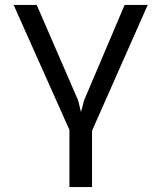

<svg xmlns="http://www.w3.org/2000/svg" viewBox="-20 -548 640 771"><path d="M349.6 203.1H258.8V-26.4L34.7 -528.3H127.4L293.5 -145.5L305.2 -98.1L317.9 -145.5L480.5 -528.3H573.2L349.6 -22.9Z"/></svg>

Font: RobotoMono-Regular
Style: Regular
Weight: 400
Designer: Google
Version: Version 2.000985; 2015; ttfautohint (v1.3)